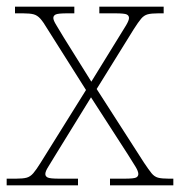

<svg xmlns="http://www.w3.org/2000/svg" viewBox="-23 -556 540 576"><path d="M-3 0V-20H25Q46 -20 57 -23Q68 -26 77 -36.5Q86 -47 99 -68L235 -286L120 -468Q107 -490 98 -500Q89 -510 78 -513Q67 -516 46 -516H22V-536H200V-516H179Q151 -516 144 -512.5Q137 -509 137 -502Q137 -495 146 -480.5Q155 -466 168 -444L251 -311L333 -444Q347 -466 355.5 -480.5Q364 -495 364 -502Q364 -509 357.5 -512.5Q351 -516 322 -516H275V-536H468V-516H452Q431 -516 420 -513Q409 -510 400.5 -500Q392 -490 378 -468L267 -289L409 -68Q423 -47 431.5 -36.5Q440 -26 451 -23Q462 -20 483 -20H497V0H307V-20H350Q379 -20 385.5 -23.5Q392 -27 392 -34Q392 -42 383.5 -56Q375 -70 361 -92L250 -264L144 -92Q131 -70 122 -56Q113 -42 113 -34Q113 -27 120 -23.5Q127 -20 155 -20H211V0Z"/></svg>

Font: Noto Serif Myanmar Thin
Style: Regular
Weight: 100
Designer: Ben Mitchell and the Monotype Design Team
Foundry: Monotype Imaging Inc.
Version: Version 2.106; ttfautohint (v1.8.4.7-5d5b)